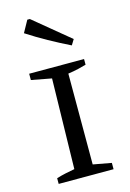

<svg xmlns="http://www.w3.org/2000/svg" viewBox="-117 -824 595 882"><g transform="rotate(-15 180.0 -383.0)"><path d="M49 0V-27Q71 -34 92.5 -38.5Q114 -43 136 -47L145 -476L49 -494V-524H310V-497Q293 -492 272 -487Q251 -482 223 -478V-46L310 -30V0ZM272 -599Q221 -624 171.5 -651.5Q122 -679 74 -710L105 -766H117L288 -625Z"/></g></svg>

Font: Piazzolla SC
Style: Regular
Weight: 400
Designer: Juan Pablo del Peral
Foundry: Huerta Tipografica
Version: Version 1.330